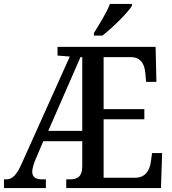

<svg xmlns="http://www.w3.org/2000/svg" viewBox="-21 -951 872 971"><path d="M454 -784V-771H497C549 -811 624 -886 646 -921V-931H535C518 -886 482 -830 454 -784ZM-1 0H211V-44H192C159 -44 142 -56 142 -83C142 -95 147 -114 155 -136L198 -237H395V-112C395 -54 368 -44 330 -44H314V0H793L799 -177H748L742 -133C736 -89 714 -52 662 -52H503V-348H709V-399H503V-662H641C692 -662 710 -626 714 -581L718 -537H770L766 -714H270V-670L332 -665L88 -122C64 -68 42 -44 12 -44H-1ZM223 -289 386 -662H395V-289Z"/></svg>

Font: Noto Serif Condensed Medium
Style: Regular
Weight: 500
Width: 3
Designer: Monotype Design Team
Foundry: Monotype Imaging Inc.
Version: Version 2.015